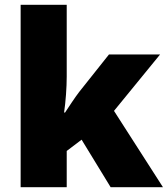

<svg xmlns="http://www.w3.org/2000/svg" viewBox="-20 -780 699 800"><path d="M258 -461Q258 -427 255 -386Q252 -345 247 -311H251Q262 -328 279.5 -354Q297 -380 310 -397L434 -553H647L455 -318L659 0H441L320 -198L258 -151V0H66V-760H258Z"/></svg>

Font: Noto Kufi Arabic Black
Style: Regular
Weight: 900
Designer: Monotype Design Team, David Williams, Khaled Hosny
Foundry: Google LLC
Version: Version 2.109; ttfautohint (v1.8.4.7-5d5b)